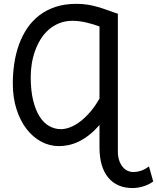

<svg xmlns="http://www.w3.org/2000/svg" viewBox="-20 -745 814 995"><path d="M495.6 -607.9Q480 -613.8 462.2 -619.1Q444.3 -624.5 426 -628.7Q407.7 -632.8 389.9 -635Q372.1 -637.2 356.4 -637.2Q318.4 -637.2 287.4 -624.8Q256.3 -612.3 232.2 -591.1Q208 -569.8 190.4 -541.3Q172.9 -512.7 161.4 -480.5Q149.9 -448.2 144.5 -413.8Q139.2 -379.4 139.2 -346.7Q139.2 -276.4 151.6 -225.3Q164.1 -174.3 185.3 -140.9Q206.5 -107.4 235.1 -91.6Q263.7 -75.7 295.4 -75.7Q319.3 -75.7 345.5 -86.2Q371.6 -96.7 397.7 -116.9Q423.8 -137.2 449 -166.7Q474.1 -196.3 495.6 -234.4ZM590.8 39.1Q590.8 66.9 597.9 87.2Q605 107.4 616.2 120.6Q627.4 133.8 641.4 140.1Q655.3 146.5 668.9 146.5Q690.9 146.5 711.2 139.6Q731.4 132.8 752 117.2L773.9 195.3Q753.4 210.9 724.6 220.2Q695.8 229.5 666.5 229.5Q626.5 229.5 594.7 215.8Q563 202.1 541 175.5Q519 148.9 507.3 109.9Q495.6 70.8 495.6 19.5V-97.7Q468.3 -65.9 441.2 -44.9Q414.1 -23.9 387.5 -11.2Q360.8 1.5 335.2 6.8Q309.6 12.2 285.6 12.2Q237.3 12.2 194.1 -10.7Q150.9 -33.7 117.9 -76.2Q85 -118.7 65.7 -178.5Q46.4 -238.3 46.4 -312.5Q46.4 -365.7 54.2 -417.2Q62 -468.8 78.6 -514.6Q95.2 -560.5 121.3 -599.1Q147.5 -637.7 184.1 -665.8Q220.7 -693.8 268.3 -709.5Q315.9 -725.1 376 -725.1Q407.7 -725.1 434.6 -720.7Q461.4 -716.3 486.6 -709Q511.7 -701.7 537.1 -692.4Q562.5 -683.1 590.8 -673.8Z"/></svg>

Font: Andika New Basic
Style: Regular
Weight: 400
Designer: Victor Gaultney, Annie Olsen, Julie Remington, Don Collingsworth, Eric Hays
Foundry: SIL International
Version: Version 5.500